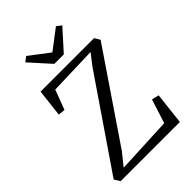

<svg xmlns="http://www.w3.org/2000/svg" viewBox="-276 -1080 1194 1194"><g transform="rotate(-45 321.0 -483.0)"><path d="M55 0 31.5 -38 432.5 -625 490.5 -700.5 170 -690.5 121 -560 75.5 -565 96.5 -746H567L588.5 -710L192.5 -127L127.5 -46L501.5 -63.5L552 -221.5L599.5 -210.5L575.5 0ZM279 -807.5 158 -942 190 -966 321 -866.5 451.5 -966 483.5 -942 362.5 -807.5Z"/></g></svg>

Font: Merriweather 24pt Light
Style: Regular
Weight: 300
Designer: Eben Sorkin
Foundry: Eben Sorkin
Version: Version 2.100